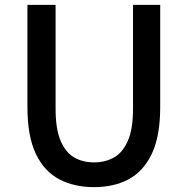

<svg xmlns="http://www.w3.org/2000/svg" viewBox="-20 -757 773 791"><path d="M367 14Q286 14 224 -18.5Q162 -51 127.5 -123.5Q93 -196 93 -316V-737H209V-309Q209 -226 229.5 -177.5Q250 -129 285.5 -108.5Q321 -88 367 -88Q414 -88 450 -108.5Q486 -129 507 -177.5Q528 -226 528 -309V-737H640V-316Q640 -196 605.5 -123.5Q571 -51 510 -18.5Q449 14 367 14Z"/></svg>

Font: Source Han Sans SC Medium
Style: Regular
Weight: 500
Designer: Ryoko NISHIZUKA 西塚涼子 (kana, bopomofo & ideographs); Paul D. Hunt (Latin, Greek & Cyrillic); Sandoll Communications 산돌커뮤니
Foundry: Adobe
Version: Version 2.004;hotconv 1.0.118;makeotfexe 2.5.65603